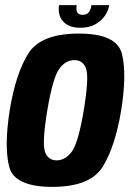

<svg xmlns="http://www.w3.org/2000/svg" viewBox="-20 -736 523 760"><path d="M187.3 3.7Q337.2 3.7 386.7 -76.2Q436.1 -156.1 459.8 -300Q482.6 -442.4 462.6 -522.7Q442.6 -603.1 292.4 -603.1Q141.1 -603.1 91.6 -523.5Q42.2 -444 18.5 -300Q-3.9 -157.3 16.1 -76.8Q36.1 3.7 187.3 3.7ZM204 -101.3Q170 -101.3 158 -135.6Q146 -170 167.2 -299.6Q189.3 -428.9 214.5 -463.5Q239.7 -498.1 274.3 -498.1Q309.2 -498.1 321 -463.5Q332.8 -429 311.6 -299.6Q289.9 -170.6 264.3 -135.9Q238.6 -101.3 204 -101.3ZM297.2 -626.1Q330.4 -626.1 354.1 -638.2Q377.8 -650.4 393.1 -670.7Q408.4 -691.1 412.4 -715.8H342.1Q340.1 -703.1 335.9 -694.4Q331.6 -685.6 324.4 -681.4Q317.2 -677.2 306.2 -677.2Q296.8 -677.2 291 -681.5Q285.3 -685.8 283.3 -694.3Q281.3 -702.8 283.8 -715.8H213.7Q209.8 -691.1 217.6 -670.7Q225.4 -650.4 245.5 -638.2Q265.7 -626.1 297.2 -626.1Z"/></svg>

Font: Anybody Thin Condensed
Style: Italic
Weight: 100
Width: 3
Italic angle: -10°
Version: Version 1.113;gftools[0.9.25]